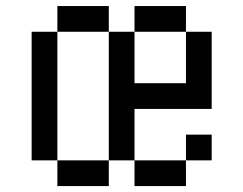

<svg xmlns="http://www.w3.org/2000/svg" viewBox="-20 -628 821 648"><path d="M694.4 -520.8V-260.4H434V-86.8H347.2V-520.8H434V-347.2H607.6V-520.8ZM434 -607.6H607.6V-520.8H434ZM347.2 0H173.6V-86.8H347.2ZM434 -86.8H607.6V0H434ZM347.2 -520.8H173.6V-607.6H347.2ZM86.8 -86.8V-520.8H173.6V-86.8ZM607.6 -173.6H694.4V-86.8H607.6Z"/></svg>

Font: 8-bit Operator+
Style: Regular
Weight: 400
Designer: GrandChaos9000
Foundry: Grand Chaos Productions
Version: Version 1.2.0 - April 24, 2014